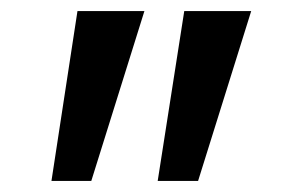

<svg xmlns="http://www.w3.org/2000/svg" viewBox="-20 -720 526 347"><path d="M120 -700H241L145 -393H73ZM313 -700H434L338 -393H265Z"/></svg>

Font: Jost* Medium
Style: Regular
Weight: 500
Version: Version 3.7